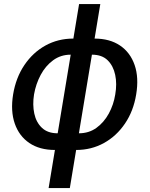

<svg xmlns="http://www.w3.org/2000/svg" viewBox="-20 -748 757 972"><path d="M257.8 11.2Q180.7 11.2 128.7 -23.9Q76.7 -59.1 54.7 -122.6Q32.7 -186 46.4 -270Q60.5 -355 103.5 -418.7Q146.5 -482.4 210.2 -517.6Q273.9 -552.7 351.1 -552.7H458.5Q535.6 -552.7 587.6 -517.6Q639.6 -482.4 661.6 -418.7Q683.6 -355 669.4 -270Q655.8 -186 612.8 -122.6Q569.8 -59.1 506.1 -23.9Q442.4 11.2 365.7 11.2ZM271.5 -73.2H379.4Q430.2 -73.2 468.3 -100.8Q506.3 -128.4 530.8 -173.1Q555.2 -217.8 563.5 -270Q572.8 -323.2 563.2 -368.9Q553.7 -414.6 524.9 -442.9Q496.1 -471.2 445.3 -471.2H337.9Q287.6 -471.2 249 -442.9Q210.4 -414.6 186 -368.9Q161.6 -323.2 152.3 -270Q144 -217.8 153.6 -173.1Q163.1 -128.4 192.4 -100.8Q221.7 -73.2 271.5 -73.2ZM226.1 204.1 380.4 -727.5H487.8L333.5 204.1Z"/></svg>

Font: Inter Medium
Style: Italic
Weight: 500
Italic angle: -9.3988°
Designer: Rasmus Andersson
Foundry: rsms
Version: Version 4.001;git-66647c0bb